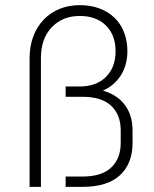

<svg xmlns="http://www.w3.org/2000/svg" viewBox="-20 -726 600 746"><path d="M95 -500Q95 -547 109.5 -585Q124 -623 150 -650Q176 -677 211.5 -691.5Q247 -706 290 -706Q333 -706 367 -693Q401 -680 425 -657Q449 -634 462 -600.5Q475 -567 475 -527Q475 -474 450 -434Q425 -394 380 -374Q437 -357 466 -317Q495 -277 495 -220V-170Q495 -91 446.5 -45.5Q398 0 300 0H235V-40H300Q375 -40 412 -75Q449 -110 449 -170V-220Q449 -280 412 -315Q375 -350 300 -350H235V-390H290Q354 -390 391.5 -427Q429 -464 429 -527Q429 -590 391.5 -627Q354 -664 290 -664Q223 -664 181 -620Q139 -576 139 -500V0H95Z"/></svg>

Font: Retni Sans Light
Style: Regular
Weight: 300
Designer: Vitaly Kuzmin
Foundry: ParaType Ltd.
Version: Version 1.00;March 2, 2019;FontCreator 11.5.0.2425 64-bit; t